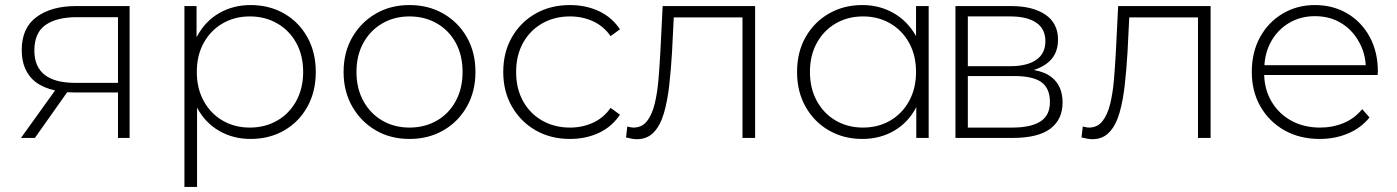

<svg xmlns="http://www.w3.org/2000/svg" viewBox="-20 -546 5529 760"><path d="M447 0V-180H273Q259 -180 246 -181L118 0H63L198 -188Q152 -198 120 -222Q66 -265 66 -348Q66 -436 125 -479Q184 -522 281 -522H493V0ZM447 -218V-478H284Q204 -478 160 -447Q116 -416 116 -346Q116 -218 278 -218Z M972 4Q903 4 847.5 -28Q792 -60 760 -120V194H710V-522H758V-400Q759 -401 760 -402Q792 -462 847.5 -494Q903 -526 972 -526Q1046 -526 1104.5 -492.5Q1163 -459 1196.5 -399Q1230 -339 1230 -261Q1230 -183 1196.5 -123Q1163 -63 1104.5 -29.5Q1046 4 972 4ZM969 -41Q1029 -41 1077 -68.5Q1125 -96 1152.5 -146Q1180 -196 1180 -261Q1180 -327 1152.5 -376.5Q1125 -426 1077 -453.5Q1029 -481 969 -481Q909 -481 861.5 -453.5Q814 -426 786.5 -376.5Q759 -327 759 -261Q759 -196 786.5 -146Q814 -96 861.5 -68.5Q909 -41 969 -41Z M1601 4Q1526 4 1467.5 -30Q1409 -64 1374.5 -124Q1340 -184 1340 -261Q1340 -339 1374.5 -398.5Q1409 -458 1467.5 -492Q1526 -526 1601 -526Q1676 -526 1735 -492Q1794 -458 1828 -398.5Q1862 -339 1862 -261Q1862 -184 1828 -124Q1794 -64 1735 -30Q1676 4 1601 4ZM1601 -41Q1661 -41 1709 -68.5Q1757 -96 1784 -146Q1811 -196 1811 -261Q1811 -327 1784 -376.5Q1757 -426 1709 -453.5Q1661 -481 1601 -481Q1541 -481 1493.5 -453.5Q1446 -426 1418.5 -376.5Q1391 -327 1391 -261Q1391 -196 1418.5 -146Q1446 -96 1493.5 -68.5Q1541 -41 1601 -41Z M2236 4Q2160 4 2100.5 -30Q2041 -64 2006.5 -124Q1972 -184 1972 -261Q1972 -339 2006.5 -399Q2041 -459 2100.5 -492.5Q2160 -526 2236 -526Q2299 -526 2350.5 -502Q2402 -478 2434 -430L2397 -403Q2369 -443 2327 -462Q2285 -481 2236 -481Q2175 -481 2126.5 -453.5Q2078 -426 2050.5 -376.5Q2023 -327 2023 -261Q2023 -195 2050.5 -145.5Q2078 -96 2126.5 -68.5Q2175 -41 2236 -41Q2285 -41 2327 -60Q2369 -79 2397 -119L2434 -92Q2402 -44 2350.5 -20Q2299 4 2236 4Z M2458 -2 2463 -45Q2469 -44 2475.5 -42.5Q2482 -41 2487 -41Q2521 -41 2541 -66.5Q2561 -92 2571.5 -135Q2582 -178 2586.5 -232Q2591 -286 2594 -342L2603 -522H2969V0H2919V-477H2647L2640 -338Q2636 -270 2629 -208Q2622 -146 2608 -98Q2594 -50 2568 -22.5Q2542 5 2501 5Q2491 5 2480.5 3Q2470 1 2458 -2Z M3393 4Q3320 4 3261.5 -29.5Q3203 -63 3169 -123Q3135 -183 3135 -261Q3135 -340 3169 -399.5Q3203 -459 3261.5 -492.5Q3320 -526 3393 -526Q3462 -526 3517.5 -494Q3573 -462 3606 -403Q3606 -403 3606 -402V-522H3656V0H3607V-123Q3607 -122 3606 -120Q3574 -60 3518.5 -28Q3463 4 3393 4ZM3396 -41Q3456 -41 3503.5 -68.5Q3551 -96 3578.5 -146Q3606 -196 3606 -261Q3606 -327 3578.5 -376.5Q3551 -426 3503.5 -453.5Q3456 -481 3396 -481Q3336 -481 3288.5 -453.5Q3241 -426 3213.5 -376.5Q3186 -327 3186 -261Q3186 -196 3213.5 -146Q3241 -96 3288.5 -68.5Q3336 -41 3396 -41Z M3762 0V-522H3982Q4068 -522 4118 -488Q4168 -454 4168 -389Q4168 -325 4120 -292Q4098 -277 4072 -269Q4117 -261 4143 -240Q4186 -206 4186 -140Q4186 -73 4137.5 -36.5Q4089 0 3988 0ZM3811 -284H3979Q4045 -284 4081.5 -309Q4118 -334 4118 -383Q4118 -432 4081.5 -456.5Q4045 -481 3979 -481H3811ZM3811 -41H3987Q4060 -41 4098 -65Q4136 -89 4136 -142Q4136 -196 4102.5 -220.5Q4069 -245 3995 -245H3811Z M4261 -2 4266 -45Q4272 -44 4278.5 -42.5Q4285 -41 4290 -41Q4324 -41 4344 -66.5Q4364 -92 4374.5 -135Q4385 -178 4389.5 -232Q4394 -286 4397 -342L4406 -522H4772V0H4722V-477H4450L4443 -338Q4439 -270 4432 -208Q4425 -146 4411 -98Q4397 -50 4371 -22.5Q4345 5 4304 5Q4294 5 4283.5 3Q4273 1 4261 -2Z M5204 4Q5125 4 5064.5 -30Q5004 -64 4969.5 -124Q4935 -184 4935 -261Q4935 -339 4967.5 -398.5Q5000 -458 5057 -492Q5114 -526 5185 -526Q5256 -526 5312.5 -493Q5369 -460 5401.5 -400.5Q5434 -341 5434 -263Q5434 -260 5433.5 -256.5Q5433 -253 5433 -249H4984Q4986 -191 5012 -146Q5041 -96 5091 -68.5Q5141 -41 5205 -41Q5255 -41 5298.5 -59Q5342 -77 5372 -114L5401 -81Q5367 -39 5315.5 -17.5Q5264 4 5204 4ZM5386 -288Q5383 -338 5360 -379Q5334 -427 5289 -454.5Q5244 -482 5185 -482Q5127 -482 5081.5 -454.5Q5036 -427 5010 -379Q4988 -338 4985 -288Z"/></svg>

Font: Montserrat Z Light
Style: Regular
Weight: 300
Designer: Julieta Ulanovsky
Foundry: Julieta Ulanovsky
Version: Version 8.000